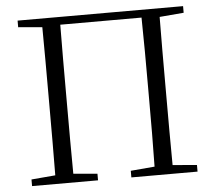

<svg xmlns="http://www.w3.org/2000/svg" viewBox="-52 -782 938 838"><g transform="rotate(-5 417.5 -362.5)"><path d="M55 -696 160 -687C161 -590 161 -490 161 -390V-342C161 -231 161 -135 160 -38L55 -29V0H344V-29L239 -38C238 -136 238 -231 238 -342V-390C238 -491 238 -593 239 -691H595C597 -592 597 -491 597 -390V-342C597 -231 597 -135 595 -38L490 -29V0H780V-29L674 -38C673 -136 673 -232 673 -342V-390C673 -490 673 -590 674 -687L780 -696V-725H55Z"/></g></svg>

Font: Noto Serif JP Light
Style: Regular
Weight: 300
Designer: Ryoko NISHIZUKA 西塚涼子 (kana & ideographs); Frank Grießhammer (Latin, Greek & Cyrillic); Wenlong ZHANG 张文龙 (bopomofo); San
Foundry: Adobe
Version: Version 2.001;hotconv 1.1.0;makeotfexe 2.6.0